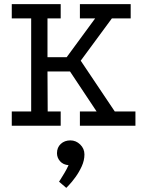

<svg xmlns="http://www.w3.org/2000/svg" viewBox="-20 -609 709 930"><path d="M37 -589H274V-520H210V-332H303L441 -520H367V-589H613V-520H522L371 -315L536 -69H636V0H367V-69H448L319 -263H210L211 -69H274V0H37V-69H131V-520H37ZM301 301 266 271Q266 271 274 258.5Q282 246 293 227.5Q304 209 312 191Q286 189 271 172Q256 155 256 133Q256 105 274.5 88Q293 71 321 71Q348 71 368.5 91Q389 111 389 139Q389 168 376 196.5Q363 225 345.5 249Q328 273 314.5 287Q301 301 301 301Z"/></svg>

Font: Podkova VF Beta
Style: Regular
Weight: 400
Designer: Ilya Yudin
Foundry: Cyreal (www.cyreal.org)
Version: Version 2.100